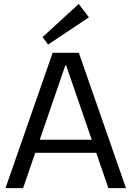

<svg xmlns="http://www.w3.org/2000/svg" viewBox="-20 -973 680 993"><path d="M252.3 -700H387.7L631.6 0H540.6L322 -635.1H318L99.4 0H8.4ZM143.8 -250.4H495.3V-182.6H143.8ZM439.9 -883.4 228.8 -742.6 200.1 -781 387.1 -952.6Z"/></svg>

Font: Pathway Extreme 8pt Thin
Style: Regular
Weight: 100
Designer: Eduardo Rodriguez Tunni
Foundry: Eduardo Rodriguez Tunni
Version: Version 1.000